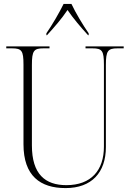

<svg xmlns="http://www.w3.org/2000/svg" viewBox="-20 -951 670 981"><path d="M217 -781V-771H220C261 -816 295 -855 325 -900C355 -856 390 -815 430 -771H433V-781C405 -821 366 -886 345 -931H305C283 -886 245 -821 217 -781ZM315 10C448 10 521 -69 521 -200V-619C521 -691 531 -704 580 -704H612V-714H417V-704H452C502 -704 511 -692 511 -620V-202C511 -81 446 -5 319 -5C211 -5 143 -61 143 -208V-619C143 -692 153 -704 202 -704H233V-714H12V-704H41C91 -704 100 -692 100 -621V-214C100 -52 186 10 315 10Z"/></svg>

Font: Noto Serif Display SemiCondensed ExtraLight
Style: Regular
Weight: 200
Width: 4
Designer: Monotype Design Team
Foundry: Monotype Imaging Inc.
Version: Version 2.009